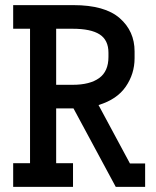

<svg xmlns="http://www.w3.org/2000/svg" viewBox="-20 -726 606 746"><path d="M31.2 0V-91.8H96.7V-614.3H31.2V-706.1H265.1Q387.2 -706.1 445.1 -655.5Q502.9 -605 502.9 -526.4V-500Q502.9 -439 468.5 -389.2Q434.1 -339.4 362.8 -317.9L484.9 -90.8H543.9V0H429.7L265.6 -304.7H265.1H198.2V-91.8H263.7V0ZM262.2 -396.5Q329.1 -396.5 365.2 -422.6Q401.4 -448.7 401.4 -504.9V-521Q401.4 -570.3 367.2 -592.3Q333 -614.3 262.2 -614.3H198.2V-396.5Z"/></svg>

Font: Kay Pho Du
Style: Bold
Weight: 700
Designer: Victor Gaultney, Khu Oo Reh
Foundry: SIL International
Version: Version 3.000